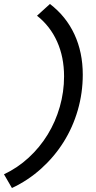

<svg xmlns="http://www.w3.org/2000/svg" viewBox="-70 -732 481 965"><path d="M346 -357Q346 -265 321 -178.5Q296 -92 249.5 -18Q203 56 137 115.5Q71 175 -10 213L-50 144Q18 112 74 60.5Q130 9 169.5 -55.5Q209 -120 230.5 -195Q252 -270 252 -348Q252 -445 217 -523Q182 -601 116 -653L181 -712Q262 -650 304 -559.5Q346 -469 346 -357Z"/></svg>

Font: Red Hat Display Medium
Style: Italic
Weight: 500
Italic angle: -12°
Designer: Pentagram / MCKL
Foundry: Pentagram / MCKL
Version: Version 1.003; Red Hat Display Medium Italic